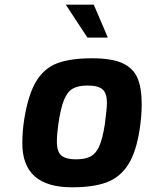

<svg xmlns="http://www.w3.org/2000/svg" viewBox="-20 -791 623 817"><path d="M75 -181Q75 -232 83 -283Q100 -389 134 -445Q168 -501 224 -522Q280 -543 372 -543Q456 -543 501.5 -522Q547 -501 565 -459Q583 -417 583 -347Q583 -298 574 -239Q559 -142 524.5 -89Q490 -36 433.5 -15Q377 6 286 6Q75 6 75 -181ZM426 -261Q435 -329 435 -354Q435 -394 416.5 -410.5Q398 -427 353 -427Q312 -427 289 -413.5Q266 -400 252 -365Q238 -330 228 -261Q222 -218 222 -188Q222 -145 241.5 -129Q261 -113 302 -113Q342 -113 365 -125Q388 -137 402 -168Q416 -199 426 -261ZM260 -771H379L439 -631H352Z"/></svg>

Font: Exo
Style: Bold Italic
Weight: 700
Italic angle: -9°
Designer: Natanael Gama
Foundry: Natanael Gama
Version: Version 1.500; ttfautohint (v1.6)